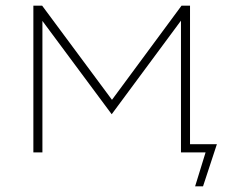

<svg xmlns="http://www.w3.org/2000/svg" viewBox="-20 -539 809 679"><path d="M670 120H698L747 -29H652V-519H622L376 -186L129 -519H98V0H130V-465L375 -135L620 -466V0H707Z"/></svg>

Font: Chess Sans ExtraLight
Style: Regular
Weight: 275
Designer: Wolf Bōese
Foundry: Wolf Bōese
Version: Version 7.223;Glyphs 3.3 (3306)